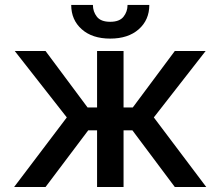

<svg xmlns="http://www.w3.org/2000/svg" viewBox="-20 -750 884 770"><path d="M807.2 0H681.1L511 -227.3H475.5V0H369.3V-227.3H333.8L162.6 0H36.6L247.9 -279.1L39.1 -545.5H162.6L331.3 -318.9H369.3V-545.5H475.5V-318.9H512.4L681.1 -545.5H804.7L596.9 -279.1ZM421.9 -595.2Q350.1 -595.2 307.9 -632.6Q265.6 -670.1 265.6 -730.1H352.6Q352.6 -703.5 368.4 -683.1Q384.2 -662.6 421.9 -662.6Q459.2 -662.6 475.3 -682.9Q491.5 -703.1 491.5 -730.1H578.8Q578.8 -670.1 536.4 -632.6Q494 -595.2 421.9 -595.2Z"/></svg>

Font: Linik Sans Medium
Style: Regular
Weight: 500
Designer: Rasmus Andersson (font), Cristiano Sobral (main changes)
Foundry: rsms
Version: Version 3.018;June 1, 2022;FontCreator 14.0.0.2814 64-bit; t